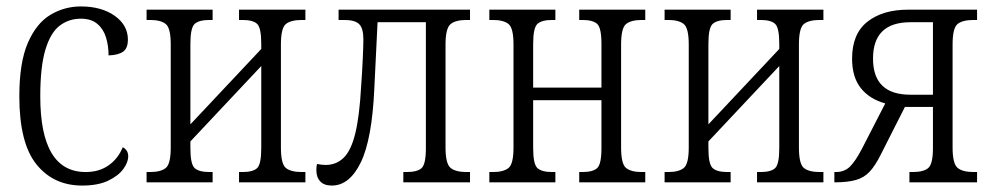

<svg xmlns="http://www.w3.org/2000/svg" viewBox="-20 -566 3083 596"><path d="M235 10Q146 10 93 -56Q40 -122 40 -267Q40 -372 66.5 -433Q93 -494 136.5 -520Q180 -546 231 -546Q295 -546 336 -517Q377 -488 377 -443Q377 -416 362 -405.5Q347 -395 317 -394Q317 -424 309 -450Q301 -476 282 -492Q263 -508 231 -508Q194 -508 165.5 -486.5Q137 -465 121 -412Q105 -359 105 -267Q105 -32 246 -32Q288 -32 317.5 -53Q347 -74 361 -109Q378 -100 378 -81Q378 -62 362.5 -41Q347 -20 315.5 -5Q284 10 235 10Z M435 0V-32H446Q479 -32 494.5 -44.5Q510 -57 510 -108V-428Q510 -479 494.5 -491.5Q479 -504 446 -504H435V-536H640V-504H630Q598 -504 584.5 -492Q571 -480 571 -430V-180L791 -414V-430Q791 -480 778 -492Q765 -504 733 -504H722V-536H928V-504H917Q883 -504 867.5 -491.5Q852 -479 852 -428V-108Q852 -57 867.5 -44.5Q883 -32 917 -32H928V0H722V-32H733Q765 -32 778 -44Q791 -56 791 -106V-361L571 -127V-106Q571 -56 584.5 -44Q598 -32 630 -32H640V0Z M1010 10Q986 10 974 -3Q962 -16 962 -38Q962 -43 962.5 -48Q963 -53 964 -57Q979 -54 991 -54Q1024 -54 1047 -76.5Q1070 -99 1083 -152.5Q1096 -206 1101 -298Q1104 -339 1106 -381.5Q1108 -424 1108 -444Q1108 -478 1095 -491Q1082 -504 1049 -504H1031V-536H1439V-504H1428Q1394 -504 1378.5 -491Q1363 -478 1363 -428V-108Q1363 -58 1378.5 -45Q1394 -32 1428 -32H1439V0H1232V-32H1243Q1275 -32 1288.5 -44Q1302 -56 1302 -106V-497H1152L1142 -292Q1135 -134 1100 -62Q1065 10 1010 10Z M1499 0V-32H1510Q1543 -32 1558.5 -44.5Q1574 -57 1574 -108V-428Q1574 -479 1558.5 -491.5Q1543 -504 1510 -504H1499V-536H1704V-504H1694Q1662 -504 1648.5 -492Q1635 -480 1635 -430V-294H1847V-430Q1847 -480 1833.5 -492Q1820 -504 1788 -504H1778V-536H1983V-504H1972Q1939 -504 1923.5 -491.5Q1908 -479 1908 -428V-108Q1908 -57 1923.5 -44.5Q1939 -32 1972 -32H1983V0H1778V-32H1788Q1820 -32 1833.5 -44Q1847 -56 1847 -106V-255H1635V-106Q1635 -56 1648.5 -44Q1662 -32 1694 -32H1704V0Z M2043 0V-32H2054Q2087 -32 2102.5 -44.5Q2118 -57 2118 -108V-428Q2118 -479 2102.5 -491.5Q2087 -504 2054 -504H2043V-536H2248V-504H2238Q2206 -504 2192.5 -492Q2179 -480 2179 -430V-180L2399 -414V-430Q2399 -480 2386 -492Q2373 -504 2341 -504H2330V-536H2536V-504H2525Q2491 -504 2475.5 -491.5Q2460 -479 2460 -428V-108Q2460 -57 2475.5 -44.5Q2491 -32 2525 -32H2536V0H2330V-32H2341Q2373 -32 2386 -44Q2399 -56 2399 -106V-361L2179 -127V-106Q2179 -56 2192.5 -44Q2206 -32 2238 -32H2248V0Z M2570 0V-32H2575Q2601 -32 2618 -48.5Q2635 -65 2655 -103L2728 -245Q2680 -258 2652.5 -292Q2625 -326 2625 -384Q2625 -461 2672.5 -498.5Q2720 -536 2799 -536H3013V-504H3002Q2968 -504 2952.5 -491.5Q2937 -479 2937 -428V-108Q2937 -58 2952.5 -45Q2968 -32 3002 -32H3013V0H2803V-32H2813Q2847 -32 2861.5 -44.5Q2876 -57 2876 -106V-234H2789L2714 -86Q2697 -52 2680 -33.5Q2663 -15 2637.5 -7.5Q2612 0 2570 0ZM2806 -272H2876V-497H2806Q2690 -497 2690 -384Q2690 -272 2806 -272Z"/></svg>

Font: Noto Serif Condensed Light
Style: Regular
Weight: 300
Width: 3
Designer: Monotype Design Team
Foundry: Monotype Imaging Inc.
Version: Version 2.013